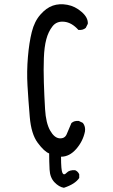

<svg xmlns="http://www.w3.org/2000/svg" viewBox="-20 -768 540 917"><path d="M285.2 128.9Q261.7 125 240.2 102.5Q218.8 80.1 216.8 42Q214.8 3.9 214.8 -35.2Q191.4 -43.9 160.2 -85.9Q128.9 -127.9 122.1 -210Q115.2 -292 111.3 -359.4Q107.4 -426.8 113.3 -495.6Q119.1 -564.5 131.8 -615.2Q144.5 -666 172.9 -698.2Q201.2 -730.5 232.4 -741.2Q263.7 -752 301.3 -745.1Q338.9 -738.3 370.1 -710.9Q401.4 -683.6 399.4 -654.3L389.6 -634.8Q376 -623 354.5 -625Q323.2 -660.2 287.1 -664.1Q251 -668 231 -642.6Q210.9 -617.2 201.2 -580.6Q191.4 -543.9 189.5 -490.2Q187.5 -436.5 189.5 -374Q191.4 -311.5 195.3 -246.1Q199.2 -180.7 219.2 -145Q239.3 -109.4 264.2 -107.4Q289.1 -105.5 298.3 -126.5Q307.6 -147.5 321.3 -180.7Q335 -192.4 356.4 -190.4L376 -180.7Q389.6 -163.1 385.7 -139.6Q376 -92.8 343.8 -56.2Q311.5 -19.5 271.5 -19.5Q271.5 44.9 278.3 58.1Q285.2 71.3 298.3 57.1Q311.5 43 338.9 44.9Q352.5 50.8 358.4 64.5V82Q338.9 111.3 285.2 128.9Z"/></svg>

Font: JasonHandwriting1
Style: Regular
Weight: 400
Version: Version 1.48.20